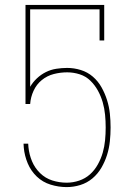

<svg xmlns="http://www.w3.org/2000/svg" viewBox="-20 -755 540 783"><path d="M252 8Q219 8 186.5 -2Q154 -12 130 -35Q106 -58 93 -89Q80 -120 77 -153L76 -169H95L96 -155Q99 -125 110.5 -97.5Q122 -70 143.5 -49Q165 -28 193.5 -19Q222 -10 252 -10Q278 -10 303 -18.5Q328 -27 347 -44Q366 -61 379 -84.5Q392 -108 399 -132.5Q406 -157 408.5 -183Q411 -209 411 -235Q411 -261 408.5 -287Q406 -313 399 -337.5Q392 -362 379.5 -385Q367 -408 348.5 -426Q330 -444 305 -452Q280 -460 254 -460Q226 -460 199 -453Q172 -446 150.5 -428.5Q129 -411 117 -385Q105 -359 103 -331H84V-735H405V-590H386V-717H103V-401Q114 -420 130.5 -435.5Q147 -451 167 -461Q187 -471 209.5 -474.5Q232 -478 254 -478Q282 -478 309.5 -469.5Q337 -461 358.5 -442.5Q380 -424 394 -399Q408 -374 416.5 -347Q425 -320 428 -292Q431 -264 431 -235Q431 -235 431 -235Q431 -235 431 -235Q431 -207 428 -178.5Q425 -150 416.5 -123Q408 -96 393.5 -71Q379 -46 357 -27.5Q335 -9 307.5 -0.5Q280 8 252 8Z"/></svg>

Font: Iosevka Slab Thin
Style: Regular
Weight: 100
Monospace: yes
Designer: Belleve Invis
Foundry: Belleve Invis
Version: Version 11.1.0; ttfautohint (v1.8.3)